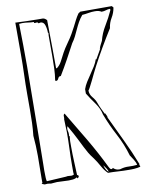

<svg xmlns="http://www.w3.org/2000/svg" viewBox="-80 -757 626 816"><g transform="rotate(-10 232.5 -349.0)"><path d="M60 -1Q64 -1 67.5 0Q71 1 74 1Q80 1 86.5 0Q93 -1 100 -1Q113 -1 125.5 0Q138 1 150 1Q159 1 168.5 0Q178 -1 186 -6L189 -1L194 -6Q195 -7 195 -10Q195 -14 189 -16Q188 -43 186.5 -75Q185 -107 185 -137V-161Q185 -166 185.5 -172Q186 -178 187 -183L184 -185Q185 -186 185 -193Q185 -199 183.5 -205Q182 -211 182 -216Q182 -221 185 -227Q208 -187 219 -164.5Q230 -142 237.5 -127.5Q245 -113 251.5 -101.5Q258 -90 272 -72Q283 -57 294.5 -36Q306 -15 320 -2Q341 -2 363.5 -0.5Q386 1 409 1H420Q433 1 446.5 -1Q460 -3 460 -5Q460 -7 458.5 -9Q457 -11 457 -13Q457 -15 458 -16Q437 -70 410 -126.5Q383 -183 356 -240Q357 -238 358 -236.5Q359 -235 360 -233Q359 -240 356 -245Q353 -250 351 -255V-250Q344 -264 338 -276.5Q332 -289 327 -303Q322 -317 310.5 -330.5Q299 -344 299 -361Q301 -362 306.5 -372.5Q312 -383 319.5 -398Q327 -413 334.5 -429Q342 -445 348 -456L335 -423L348 -456Q368 -494 390.5 -532.5Q413 -571 435 -606Q438 -629 449.5 -648Q461 -667 465 -690L459 -697H323L314 -691Q305 -678 298.5 -665Q292 -652 285 -638.5Q278 -625 269.5 -610Q261 -595 248 -577Q231 -553 223 -538Q215 -523 209.5 -512Q204 -501 199 -493.5Q194 -486 183 -477L180 -479Q180 -507 179.5 -558.5Q179 -610 178 -686Q169 -696 160 -696H142Q117 -696 92.5 -697Q68 -698 43 -699V-561Q43 -515 41.5 -474Q40 -433 40 -391V-324Q40 -295 39 -267.5Q38 -240 35 -212Q37 -190 38 -168.5Q39 -147 39 -125Q39 -101 38.5 -77.5Q38 -54 38 -29V-8L34 -5L44 -1L47 0Q48 0 52.5 -0.5Q57 -1 60 -1ZM369 -8Q355 -8 344 -19Q341 -15 338 -15Q334 -15 331.5 -18.5Q329 -22 327 -26Q296 -90 257.5 -155.5Q219 -221 182 -282Q177 -279 177 -273V-265Q177 -260 176 -259Q176 -241 177 -229.5Q178 -218 178 -203Q178 -167 176.5 -131Q175 -95 175 -60V-40Q175 -35 175 -30Q175 -25 176 -20Q170 -17 165 -17Q161 -17 157.5 -17.5Q154 -18 150 -18Q144 -18 143 -17L58 -12Q55 -18 55 -57Q55 -62 55.5 -88.5Q56 -115 56.5 -168.5Q57 -222 58 -305Q59 -388 60 -507Q60 -555 59.5 -600Q59 -645 58 -691Q61 -691 64.5 -691.5Q68 -692 71 -692Q85 -692 97 -690Q109 -688 123 -688L120 -685Q122 -683 125 -683Q127 -683 129.5 -683.5Q132 -684 134 -684Q137 -684 140 -679Q148 -681 148 -681Q162 -681 167 -665.5Q172 -650 172 -633L174 -631Q173 -626 173 -620Q173 -614 173 -609V-530Q173 -504 172 -478Q171 -452 167 -427L171 -425Q178 -425 181.5 -433.5Q185 -442 192 -442H194Q214 -475 231 -506Q248 -537 266 -571Q275 -583 282 -597Q289 -611 295.5 -625.5Q302 -640 310 -654.5Q318 -669 329 -682Q342 -683 356 -685.5Q370 -688 384 -688Q402 -688 412 -681Q423 -681 431.5 -684Q440 -687 450 -687V-681Q436 -650 418 -620.5Q400 -591 392 -559Q388 -551 383.5 -542.5Q379 -534 377 -525L383 -534L355 -485L353 -487Q348 -472 339 -457.5Q330 -443 320 -428.5Q310 -414 300.5 -399Q291 -384 286 -369V-350Q300 -327 318.5 -301.5Q337 -276 342 -250Q360 -202 385 -155Q410 -108 424 -59Q430 -50 438 -37.5Q446 -25 448 -14Q430 -12 412 -13Q394 -14 377 -9Q376 -8 369 -8ZM324 -6Q317 -10 312 -20Q307 -30 306 -37Q310 -32 316.5 -22.5Q323 -13 324 -6Z"/></g></svg>

Font: Londrina Sketch
Style: Regular
Weight: 400
Designer: Marcelo Magalhaes
Foundry: Marcelo Magalhães
Version: Version 1.002